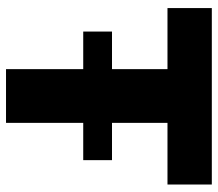

<svg xmlns="http://www.w3.org/2000/svg" viewBox="-64 -678 741 654"><g transform="rotate(90 307.0 -350.5)"><path d="M398 0H215V-263H87V-361H215V-550H7V-701H608V-550H398V-361H525V-263H398Z"/></g></svg>

Font: Argentum Novus
Style: Bold
Weight: 700
Designer: Julieta Ulanovsky (font) & Cristiano Sobral (main changes)
Foundry: Julieta Ulanovsky (font) & Cristiano Sobral (main changes)
Version: Version 3.00;November 27, 2020;FontCreator 13.0.0.2655 64-bi